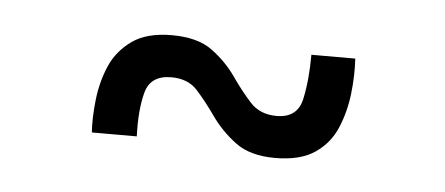

<svg xmlns="http://www.w3.org/2000/svg" viewBox="-26 -339 424 183"><g transform="rotate(5 186.5 -247.0)"><path d="M241 -193Q217 -193 203 -203.5Q189 -214 179.5 -227.5Q170 -241 161 -251Q152 -261 136 -261Q116 -261 111.5 -244Q107 -227 108 -202H65Q64 -216 66 -233.5Q68 -251 74.5 -266Q81 -281 95 -291Q109 -301 133 -301Q158 -301 172 -290.5Q186 -280 195 -267Q204 -254 213.5 -243.5Q223 -233 239 -233Q259 -233 263 -251.5Q267 -270 267 -294H309Q310 -278 308 -260.5Q306 -243 299.5 -227.5Q293 -212 279 -202.5Q265 -193 241 -193Z"/></g></svg>

Font: Darker Grotesque Light Medium
Style: Regular
Weight: 500
Version: Version 1.000;gftools[0.9.28]